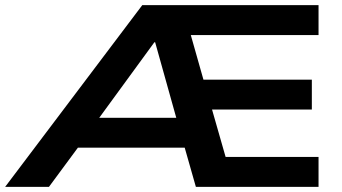

<svg xmlns="http://www.w3.org/2000/svg" viewBox="-55 -725 1327 745"><path d="M-35 0 497 -705H1181V-589H634L674 -629L746 -375L689 -416H1155V-300H714L756 -341L833 -72L772 -116H1181V0H705L648 -200L698 -152H214L279 -195L135 0ZM544 -561 306 -235 281 -268H670L639 -232L547 -561Z"/></svg>

Font: Nunito Sans 10pt Expanded
Style: Bold
Weight: 700
Width: 7
Designer: Vernon Adams
Foundry: Vernon Adams
Version: Version 3.101;gftools[0.9.27]